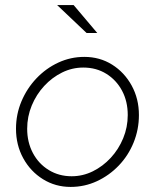

<svg xmlns="http://www.w3.org/2000/svg" viewBox="-20 -726 609 756"><path d="M258 10Q198 10 149 -20.5Q100 -51 71.5 -103Q43 -155 43 -219Q43 -276 64.5 -327Q86 -378 123.5 -417.5Q161 -457 209.5 -479.5Q258 -502 312 -502Q373 -502 421.5 -471.5Q470 -441 498.5 -389Q527 -337 527 -273Q527 -216 506 -164.5Q485 -113 447.5 -74Q410 -35 361.5 -12.5Q313 10 258 10ZM262 -32Q306 -32 345.5 -51.5Q385 -71 416 -104.5Q447 -138 465 -181.5Q483 -225 483 -273Q483 -327 460.5 -369Q438 -411 398.5 -435.5Q359 -460 308 -460Q264 -460 224.5 -440.5Q185 -421 154 -387.5Q123 -354 105 -310.5Q87 -267 87 -219Q87 -166 109.5 -123.5Q132 -81 172 -56.5Q212 -32 262 -32ZM321 -596 205 -706H270L363 -596Z"/></svg>

Font: Red Hat Display
Style: Italic
Weight: 300
Italic angle: -12°
Designer: Pentagram, MCKL
Foundry: Pentagram, MCKL
Version: Version 1.023